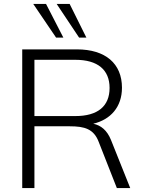

<svg xmlns="http://www.w3.org/2000/svg" viewBox="-20 -956 728 976"><path d="M93 0H155V-314H335C409 -314 457 -301 482 -234L574 0H642L544 -245C524 -294 493 -319 454 -327C542 -348 600 -412 600 -510C600 -633 516 -705 371 -705H93ZM363 -366H155V-652H363C477 -652 537 -601 537 -509C537 -416 477 -366 363 -366ZM382 -765H419L334 -936H268ZM265 -765H302L214 -936H149Z"/></svg>

Font: Poppy and Pepper Light
Style: Regular
Weight: 300
Designer: Thy Ha
Foundry: Thy Ha
Version: Version 0.001;Glyphs 3.2 (3227)